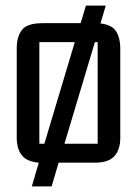

<svg xmlns="http://www.w3.org/2000/svg" viewBox="-20 -583 491 688"><path d="M119 0Q75 -4 57.5 -27.5Q40 -51 40 -89V-411Q40 -451 58.5 -475.5Q77 -500 133 -500H269L288 -563H359L340 -499Q382 -494 396.5 -470Q411 -446 411 -411V-89Q411 -47 390 -23.5Q369 0 318 0H190L165 85H94ZM121 -68H139L248 -432H121ZM320 -432 211 -68H330V-432Z"/></svg>

Font: Kelly Slab
Style: Regular
Weight: 400
Designer: Denis Masharov
Foundry: Denis Masharov
Version: Version 1.001